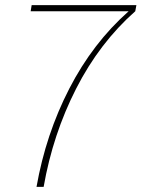

<svg xmlns="http://www.w3.org/2000/svg" viewBox="-20 -732 554 752"><path d="M150.9 0H123Q159.2 -205.6 251.2 -384.5Q343.3 -563.5 483.9 -688H100.1L104 -711.9H514.2L509.8 -688Q369.6 -564 278.3 -385Q187 -206.1 150.9 0Z"/></svg>

Font: Creato Display Thin
Style: Italic
Weight: 265
Italic angle: -10°
Version: Version 1.000